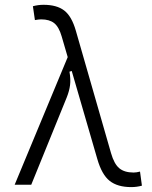

<svg xmlns="http://www.w3.org/2000/svg" viewBox="-20 -762 626 792"><path d="M521.5 9.8Q464.8 9.8 432.4 -15.9Q399.9 -41.5 381.3 -106.4L275.9 -469.2L266.6 -466.3Q272 -435.1 269 -411.1Q266.1 -387.2 255.4 -360.4L108.9 0H40.5L259.3 -526.4L234.4 -611.8Q223.1 -650.9 203.6 -666.5Q184.1 -682.1 149.9 -682.1Q140.1 -682.1 124 -679.2L115.7 -736.3Q137.2 -742.2 159.7 -742.2Q214.4 -742.2 245.1 -718.5Q275.9 -694.8 293 -634.8L438 -130.4Q450.7 -85.9 471.9 -68.1Q493.2 -50.3 531.2 -50.3Q542.5 -50.3 557.6 -54.2L565.4 3.9Q543.9 9.8 521.5 9.8Z"/></svg>

Font: Cascadia Code NF Light
Style: Regular
Weight: 300
Monospace: yes
Designer: Aaron Bell
Foundry: Saja Typeworks
Version: Version 2404.023; ttfautohint (v1.8.4)